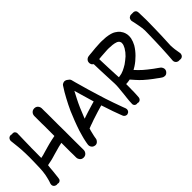

<svg xmlns="http://www.w3.org/2000/svg" viewBox="14 -1471 2223 2223"><g transform="rotate(-45 1126.0 -359.0)"><path d="M468.8 12.7C474.6 23.4 481.4 31.2 490.2 36.1C499 41 509.8 43.9 521.5 43.9C533.2 43.9 543.9 41 552.7 36.1C561.5 31.2 569.3 23.4 575.2 12.7C581.1 2.9 584 -6.8 584 -17.6C584 -69.3 584 -122.1 583 -173.8V-329.1C582 -365.2 582 -402.3 582 -438.5V-618.2C581.1 -632.8 581.1 -646.5 581.1 -661.1V-703.1C581.1 -713.9 578.1 -723.6 572.3 -734.4C566.4 -744.1 559.6 -752 550.8 -756.8C542 -761.7 531.2 -764.6 519.5 -764.6C507.8 -764.6 497.1 -761.7 488.3 -756.8C479.5 -752 471.7 -744.1 465.8 -734.4C460 -723.6 457 -713.9 457 -703.1V-583C457 -571.3 457 -559.6 458 -547.9V-437.5V-373C438.5 -370.1 418.9 -366.2 400.4 -361.3C371.1 -354.5 341.8 -347.7 312.5 -338.9L241.2 -318.4C236.3 -316.4 230.5 -314.5 224.6 -313.5C219.7 -311.5 213.9 -309.6 208 -308.6L180.7 -302.7C177.7 -301.8 173.8 -301.8 170.9 -300.8V-331.1C171.9 -355.5 171.9 -378.9 171.9 -403.3V-442.4V-446.3V-465.8C172.9 -471.7 172.9 -477.5 172.9 -482.4V-498C173.8 -512.7 173.8 -528.3 173.8 -543.9C174.8 -558.6 174.8 -574.2 174.8 -588.9C175.8 -601.6 175.8 -615.2 175.8 -627.9C176.8 -640.6 176.8 -654.3 176.8 -667V-681.6C177.7 -686.5 177.7 -691.4 177.7 -696.3C177.7 -703.1 175.8 -709 172.9 -715.8C168.9 -722.7 164.1 -727.5 159.2 -731.4C153.3 -734.4 146.5 -736.3 138.7 -736.3H134.8C130.9 -736.3 127 -735.4 124 -734.4C124 -735.4 124 -735.4 123 -735.4C118.2 -737.3 113.3 -738.3 108.4 -738.3C105.5 -738.3 102.5 -738.3 99.6 -737.3C90.8 -736.3 84 -733.4 78.1 -728.5C72.3 -723.6 67.4 -717.8 64.5 -710C61.5 -703.1 60.5 -696.3 60.5 -690.4V-686.5C65.4 -650.4 69.3 -614.3 72.3 -579.1C75.2 -543 78.1 -506.8 79.1 -470.7C80.1 -448.2 80.1 -424.8 80.1 -401.4C80.1 -378.9 80.1 -355.5 79.1 -332C78.1 -296.9 77.1 -262.7 76.2 -228.5C75.2 -194.3 71.3 -160.2 65.4 -126L57.6 -90.8L48.8 -55.7C47.9 -52.7 46.9 -50.8 45.9 -47.9C44.9 -44.9 44.9 -42 43.9 -39.1L40 -29.3C39.1 -26.4 37.1 -22.5 36.1 -18.6C34.2 -13.7 33.2 -7.8 33.2 -1V4.9C34.2 13.7 36.1 20.5 41 26.4C45.9 33.2 51.8 38.1 59.6 41C66.4 43.9 73.2 45.9 80.1 45.9H83C85.9 44.9 88.9 44.9 91.8 43.9C94.7 44.9 97.7 44.9 100.6 45.9C103.5 46.9 105.5 46.9 108.4 46.9C112.3 46.9 116.2 45.9 119.1 44.9C125 43 130.9 39.1 135.7 34.2C140.6 29.3 143.6 23.4 144.5 17.6L146.5 5.9C147.5 2 147.5 -2 148.4 -4.9C148.4 -8.8 148.4 -12.7 149.4 -15.6C150.4 -18.6 150.4 -22.5 150.4 -25.4C152.3 -37.1 153.3 -48.8 154.3 -60.5L158.2 -95.7C159.2 -107.4 160.2 -119.1 161.1 -129.9C162.1 -137.7 162.1 -145.5 163.1 -153.3C163.1 -155.3 163.1 -157.2 164.1 -160.2C165 -168.9 166 -176.8 167 -185.5C168 -186.5 168.9 -186.5 169.9 -186.5C180.7 -189.5 192.4 -191.4 203.1 -193.4C213.9 -195.3 225.6 -197.3 236.3 -200.2C243.2 -201.2 249 -203.1 254.9 -205.1C260.7 -207 266.6 -209 272.5 -210C296.9 -216.8 308.6 -219.7 308.6 -220.7L343.8 -230.5C364.3 -237.3 385.7 -243.2 406.2 -248C423.8 -252.9 441.4 -256.8 459 -259.8V-111.3C460 -95.7 460 -80.1 460 -64.5V-17.6C460 -6.8 462.9 2.9 468.8 12.7ZM168.9 -211.9V-206.1V-211.9Z M1168 -22.5 1183.6 18.6C1186.5 25.4 1190.4 32.2 1197.3 37.1C1204.1 43 1211.9 45.9 1218.8 46.9C1221.7 47.9 1223.6 47.9 1225.6 47.9C1231.4 47.9 1237.3 46.9 1242.2 43.9C1251 41 1256.8 37.1 1261.7 30.3C1266.6 24.4 1269.5 17.6 1270.5 8.8C1271.5 5.9 1271.5 3.9 1271.5 1C1271.5 -4.9 1270.5 -9.8 1268.6 -14.6C1263.7 -27.3 1258.8 -41 1253.9 -53.7C1249 -67.4 1244.1 -81.1 1239.3 -93.8L1227.5 -127L1215.8 -159.2L1180.7 -262.7C1169.9 -297.9 1159.2 -333 1148.4 -367.2C1136.7 -403.3 1126 -440.4 1115.2 -476.6C1104.5 -513.7 1094.7 -550.8 1084 -586.9C1079.1 -603.5 1074.2 -621.1 1069.3 -638.7C1064.5 -656.2 1060.5 -673.8 1055.7 -690.4C1053.7 -697.3 1049.8 -704.1 1043 -710.9C1039.1 -714.8 1035.2 -717.8 1030.3 -719.7C1027.3 -722.7 1024.4 -724.6 1021.5 -727.5C1012.7 -734.4 1003.9 -737.3 994.1 -738.3C992.2 -739.3 990.2 -739.3 988.3 -739.3C980.5 -739.3 972.7 -737.3 963.9 -733.4C954.1 -729.5 946.3 -723.6 941.4 -714.8C913.1 -671.9 886.7 -627.9 863.3 -583C838.9 -538.1 816.4 -492.2 794.9 -445.3C778.3 -407.2 762.7 -368.2 748 -330.1C733.4 -291 718.8 -252 706.1 -212.9C699.2 -190.4 692.4 -167 686.5 -144.5C679.7 -122.1 674.8 -99.6 669.9 -76.2C668 -67.4 666 -59.6 665 -50.8C664.1 -42 663.1 -34.2 661.1 -25.4V-18.6C661.1 -11.7 663.1 -3.9 666 3.9C670.9 13.7 676.8 21.5 684.6 27.3C692.4 33.2 702.1 37.1 712.9 38.1C715.8 39.1 718.8 39.1 721.7 39.1C728.5 39.1 735.4 37.1 742.2 34.2C751 30.3 757.8 23.4 764.6 14.6C771.5 5.9 775.4 -2.9 776.4 -12.7C777.3 -19.5 778.3 -25.4 779.3 -32.2L783.2 -51.8C787.1 -73.2 792 -93.8 797.9 -114.3L807.6 -146.5C809.6 -147.5 811.5 -147.5 813.5 -148.4L848.6 -162.1C853.5 -164.1 859.4 -166 864.3 -167C879.9 -172.9 895.5 -178.7 912.1 -184.6L960.9 -200.2C978.5 -206.1 996.1 -211.9 1012.7 -216.8L1065.4 -232.4C1074.2 -234.4 1082 -236.3 1090.8 -239.3H1092.8L1140.6 -96.7C1144.5 -85.9 1148.4 -74.2 1153.3 -62.5C1158.2 -49.8 1163.1 -36.1 1168 -22.5ZM855.5 -287.1C870.1 -323.2 884.8 -360.4 900.4 -396.5C915 -430.7 931.6 -463.9 948.2 -497.1C961.9 -524.4 976.6 -551.8 991.2 -579.1C998 -553.7 1005.9 -528.3 1012.7 -503.9C1028.3 -449.2 1043.9 -394.5 1060.5 -340.8L1062.5 -334C1045.9 -329.1 1028.3 -324.2 1011.7 -319.3C984.4 -311.5 958 -303.7 931.6 -294.9C915 -290 897.5 -284.2 880.9 -278.3C870.1 -274.4 858.4 -270.5 847.7 -266.6C850.6 -273.4 852.5 -280.3 855.5 -287.1Z M1642.6 -105.5C1657.2 -91.8 1672.9 -79.1 1688.5 -66.4C1704.1 -53.7 1719.7 -42 1736.3 -29.3C1742.2 -25.4 1748 -21.5 1753.9 -16.6C1759.8 -11.7 1765.6 -7.8 1771.5 -3.9L1794.9 13.7C1802.7 18.6 1810.5 24.4 1819.3 30.3C1827.1 36.1 1836.9 39.1 1847.7 40C1850.6 41 1853.5 41 1856.4 41C1863.3 41 1870.1 39.1 1877 36.1C1885.7 31.2 1892.6 25.4 1899.4 16.6C1906.2 7.8 1909.2 -2 1910.2 -11.7V-16.6C1910.2 -24.4 1908.2 -32.2 1904.3 -41C1899.4 -50.8 1893.6 -58.6 1885.7 -64.5C1877.9 -69.3 1870.1 -75.2 1863.3 -81.1C1855.5 -85.9 1847.7 -91.8 1839.8 -97.7C1834 -101.6 1828.1 -105.5 1823.2 -109.4C1817.4 -113.3 1811.5 -117.2 1806.6 -122.1C1792 -132.8 1777.3 -143.6 1763.7 -155.3C1749 -167 1735.4 -178.7 1721.7 -190.4C1709 -202.1 1696.3 -213.9 1683.6 -226.6C1671.9 -239.3 1660.2 -252 1647.5 -264.6L1646.5 -265.6C1659.2 -272.5 1671.9 -280.3 1684.6 -288.1C1718.8 -310.5 1750 -336.9 1778.3 -365.2C1806.6 -393.6 1832 -424.8 1853.5 -460.9C1868.2 -487.3 1878.9 -515.6 1885.7 -545.9C1887.7 -556.6 1888.7 -568.4 1888.7 -579.1C1888.7 -598.6 1885.7 -618.2 1878.9 -636.7C1875 -647.5 1871.1 -655.3 1868.2 -660.2C1864.3 -665 1858.4 -672.9 1851.6 -685.5C1841.8 -698.2 1825.2 -711.9 1801.8 -726.6C1779.3 -741.2 1742.2 -752 1690.4 -758.8C1671.9 -760.7 1654.3 -761.7 1635.7 -761.7C1627 -762.7 1619.1 -762.7 1610.4 -762.7C1600.6 -762.7 1590.8 -762.7 1582 -761.7C1559.6 -760.7 1536.1 -759.8 1512.7 -757.8C1490.2 -755.9 1466.8 -753.9 1444.3 -751L1418.9 -749C1410.2 -748 1402.3 -747.1 1393.6 -746.1C1383.8 -745.1 1374 -742.2 1365.2 -735.4C1356.4 -728.5 1349.6 -721.7 1345.7 -712.9C1342.8 -706.1 1340.8 -698.2 1340.8 -689.5V-682.6C1341.8 -671.9 1345.7 -663.1 1350.6 -654.3C1355.5 -648.4 1361.3 -643.6 1368.2 -638.7C1369.1 -604.5 1370.1 -571.3 1371.1 -537.1C1374 -483.4 1376 -428.7 1377.9 -375L1380.9 -307.6V-296.9V-278.3C1379.9 -272.5 1379.9 -266.6 1379.9 -261.7C1378.9 -256.8 1378.9 -251 1378.9 -246.1C1377.9 -229.5 1376 -212.9 1374 -196.3C1372.1 -179.7 1370.1 -162.1 1369.1 -145.5L1363.3 -95.7C1362.3 -79.1 1360.4 -61.5 1358.4 -44.9C1358.4 -38.1 1358.4 -30.3 1357.4 -22.5C1356.4 -15.6 1356.4 -7.8 1356.4 -1V2C1356.4 7.8 1357.4 13.7 1360.4 18.6C1364.3 25.4 1369.1 31.2 1374 34.2C1379.9 37.1 1386.7 39.1 1393.6 40C1398.4 40 1402.3 39.1 1406.2 38.1C1410.2 39.1 1414.1 40 1418.9 41H1422.9C1429.7 41 1435.5 40 1440.4 37.1C1447.3 34.2 1452.1 29.3 1457 22.5C1461.9 15.6 1463.9 8.8 1464.8 2C1465.8 -12.7 1466.8 -28.3 1467.8 -43L1469.7 -87.9V-124C1470.7 -135.7 1470.7 -147.5 1470.7 -160.2V-210.9H1479.5C1484.4 -210.9 1488.3 -210.9 1493.2 -211.9C1507.8 -212.9 1521.5 -215.8 1536.1 -218.8L1580.1 -168.9C1599.6 -146.5 1620.1 -126 1642.6 -105.5ZM1463.9 -379.9C1462.9 -416 1460.9 -453.1 1459 -489.3L1455.1 -598.6C1454.1 -611.3 1454.1 -623 1454.1 -635.7C1467.8 -636.7 1481.4 -638.7 1496.1 -639.6C1526.4 -642.6 1557.6 -644.5 1587.9 -645.5C1595.7 -646.5 1603.5 -646.5 1610.4 -646.5C1618.2 -646.5 1626 -646.5 1632.8 -645.5C1648.4 -645.5 1664.1 -644.5 1678.7 -642.6C1689.5 -641.6 1699.2 -639.6 1709 -637.7C1718.8 -635.7 1728.5 -632.8 1738.3 -628.9C1742.2 -627 1746.1 -625 1750 -622.1C1754.9 -619.1 1757.8 -616.2 1760.7 -613.3L1763.7 -607.4C1766.6 -602.5 1767.6 -599.6 1768.6 -598.6C1769.5 -596.7 1770.5 -593.8 1771.5 -590.8V-582V-578.1C1771.5 -567.4 1769.5 -557.6 1765.6 -547.9C1760.7 -537.1 1755.9 -526.4 1751 -516.6C1734.4 -488.3 1714.8 -463.9 1692.4 -442.4C1668.9 -421.9 1644.5 -402.3 1618.2 -383.8C1596.7 -370.1 1574.2 -358.4 1551.8 -347.7C1528.3 -336.9 1503.9 -330.1 1478.5 -327.1H1466.8L1463.9 -379.9Z M2065.4 21.5C2068.4 23.4 2072.3 25.4 2075.2 26.4C2080.1 29.3 2085.9 30.3 2091.8 30.3H2108.4C2110.4 31.2 2112.3 31.2 2115.2 31.2H2124C2130.9 31.2 2136.7 29.3 2143.6 25.4C2150.4 21.5 2155.3 16.6 2159.2 10.7C2160.2 9.8 2160.2 7.8 2161.1 5.9C2162.1 3.9 2163.1 2 2164.1 -1C2166 -5.9 2167 -11.7 2167 -16.6C2167 -19.5 2167 -22.5 2166 -25.4L2160.2 -60.5C2158.2 -73.2 2156.2 -85 2154.3 -96.7L2151.4 -126L2149.4 -155.3V-165C2152.3 -215.8 2154.3 -266.6 2156.2 -316.4C2157.2 -354.5 2158.2 -391.6 2159.2 -429.7C2160.2 -467.8 2160.2 -505.9 2161.1 -543.9V-578.1C2161.1 -589.8 2161.1 -601.6 2160.2 -613.3C2160.2 -626 2160.2 -639.6 2159.2 -653.3C2159.2 -666 2159.2 -679.7 2158.2 -692.4C2158.2 -695.3 2158.2 -698.2 2157.2 -701.2C2156.2 -708 2155.3 -713.9 2152.3 -718.8C2149.4 -724.6 2144.5 -729.5 2137.7 -733.4C2130.9 -737.3 2124 -739.3 2117.2 -739.3H2077.1C2072.3 -739.3 2066.4 -738.3 2061.5 -735.4C2056.6 -733.4 2052.7 -730.5 2047.9 -727.5C2042 -722.7 2038.1 -716.8 2035.2 -708C2033.2 -703.1 2032.2 -699.2 2032.2 -694.3V-690.4V-683.6L2042 -638.7L2050.8 -594.7C2052.7 -585.9 2054.7 -577.1 2055.7 -568.4C2057.6 -559.6 2058.6 -550.8 2059.6 -542L2061.5 -532.2V-522.5C2062.5 -517.6 2062.5 -513.7 2062.5 -508.8C2063.5 -503.9 2063.5 -500 2063.5 -495.1V-494.1L2062.5 -432.6C2061.5 -394.5 2060.5 -357.4 2059.6 -320.3L2055.7 -212.9V-208C2054.7 -207 2054.7 -205.1 2054.7 -203.1V-194.3C2053.7 -164.1 2051.8 -134.8 2049.8 -104.5L2046.9 -63.5L2043.9 -22.5V-18.6C2043.9 -11.7 2045.9 -4.9 2048.8 2C2052.7 10.7 2058.6 16.6 2065.4 21.5Z"/></g></svg>

Font: Citrustime FakeCyr
Style: Regular
Weight: 400
Version: Version 1.1